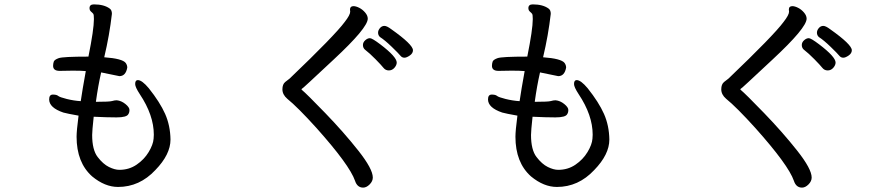

<svg xmlns="http://www.w3.org/2000/svg" viewBox="-20 -791 4040 875"><path d="M518 61Q458 61 400 13Q329 -50 329 -168Q329 -195 338 -264Q287 -273 269 -278Q204 -300 204 -338Q204 -360 221 -360Q238 -360 245 -354Q252 -348 284 -340Q316 -332 348 -330Q355 -379 371 -467Q350 -469 312 -469L252 -468Q222 -468 222 -491Q222 -501 225 -510Q228 -519 247.5 -526Q267 -533 383 -533Q408 -657 408 -704Q408 -724 405 -728Q402 -732 395 -738Q388 -744 388 -754Q388 -771 408 -771Q454 -771 480 -752Q490 -745 490 -728Q479 -631 455 -530Q538 -524 553 -504Q560 -494 560 -483Q553 -444 524 -444L441 -461Q427 -400 417 -327Q479 -327 490.5 -330.5Q502 -334 512 -334Q533 -332 551.5 -317Q570 -302 570 -290Q570 -278 565 -271Q558 -256 511 -256Q468 -256 407 -259Q400 -194 400 -176Q400 -108 425 -75.5Q450 -43 476.5 -30Q503 -17 524 -17Q568 -17 602.5 -40.5Q637 -64 657.5 -98Q678 -132 680 -159L681 -177Q681 -266 617 -362Q596 -394 596 -408Q596 -426 608 -426Q627 -426 658 -389Q709 -325 732.5 -272Q756 -219 757 -155Q757 -87 688 -16Q616 61 518 61Z M1643 -565Q1634 -573 1634 -586Q1634 -598 1644.5 -607.5Q1655 -617 1666 -617Q1676 -617 1713 -589Q1788 -532 1788 -506Q1788 -494 1777.5 -482Q1767 -470 1752 -470Q1737 -470 1727.5 -482Q1718 -494 1691.5 -521Q1665 -548 1643 -565ZM1823 -528Q1812 -528 1804.5 -537.5Q1797 -547 1765.5 -577.5Q1734 -608 1712 -622Q1703 -630 1703 -642Q1703 -653 1711.5 -663Q1720 -673 1732 -673Q1743 -673 1763 -658Q1862 -588 1862 -562Q1862 -548 1847.5 -538Q1833 -528 1823 -528ZM1635 64Q1608 64 1598 33Q1573 -39 1422 -208Q1336 -303 1289 -341Q1267 -360 1267 -384Q1267 -407 1280 -417.5Q1293 -428 1300 -433Q1506 -630 1551 -691Q1576 -723 1576 -738L1575 -747Q1575 -763 1591 -763Q1602 -763 1617 -755.5Q1632 -748 1644 -734Q1656 -720 1656 -706Q1656 -664 1501 -520Q1427 -451 1391.5 -418Q1356 -385 1354 -385Q1354 -383 1355 -382Q1378 -363 1462.5 -275.5Q1547 -188 1613 -104.5Q1679 -21 1679 18Q1679 35 1664.5 49.5Q1650 64 1635 64Z M2518 61Q2458 61 2400 13Q2329 -50 2329 -168Q2329 -195 2338 -264Q2287 -273 2269 -278Q2204 -300 2204 -338Q2204 -360 2221 -360Q2238 -360 2245 -354Q2252 -348 2284 -340Q2316 -332 2348 -330Q2355 -379 2371 -467Q2350 -469 2312 -469L2252 -468Q2222 -468 2222 -491Q2222 -501 2225 -510Q2228 -519 2247.5 -526Q2267 -533 2383 -533Q2408 -657 2408 -704Q2408 -724 2405 -728Q2402 -732 2395 -738Q2388 -744 2388 -754Q2388 -771 2408 -771Q2454 -771 2480 -752Q2490 -745 2490 -728Q2479 -631 2455 -530Q2538 -524 2553 -504Q2560 -494 2560 -483Q2553 -444 2524 -444L2441 -461Q2427 -400 2417 -327Q2479 -327 2490.5 -330.5Q2502 -334 2512 -334Q2533 -332 2551.5 -317Q2570 -302 2570 -290Q2570 -278 2565 -271Q2558 -256 2511 -256Q2468 -256 2407 -259Q2400 -194 2400 -176Q2400 -108 2425 -75.5Q2450 -43 2476.5 -30Q2503 -17 2524 -17Q2568 -17 2602.5 -40.5Q2637 -64 2657.5 -98Q2678 -132 2680 -159L2681 -177Q2681 -266 2617 -362Q2596 -394 2596 -408Q2596 -426 2608 -426Q2627 -426 2658 -389Q2709 -325 2732.5 -272Q2756 -219 2757 -155Q2757 -87 2688 -16Q2616 61 2518 61Z M3643 -565Q3634 -573 3634 -586Q3634 -598 3644.5 -607.5Q3655 -617 3666 -617Q3676 -617 3713 -589Q3788 -532 3788 -506Q3788 -494 3777.5 -482Q3767 -470 3752 -470Q3737 -470 3727.5 -482Q3718 -494 3691.5 -521Q3665 -548 3643 -565ZM3823 -528Q3812 -528 3804.5 -537.5Q3797 -547 3765.5 -577.5Q3734 -608 3712 -622Q3703 -630 3703 -642Q3703 -653 3711.5 -663Q3720 -673 3732 -673Q3743 -673 3763 -658Q3862 -588 3862 -562Q3862 -548 3847.5 -538Q3833 -528 3823 -528ZM3635 64Q3608 64 3598 33Q3573 -39 3422 -208Q3336 -303 3289 -341Q3267 -360 3267 -384Q3267 -407 3280 -417.5Q3293 -428 3300 -433Q3506 -630 3551 -691Q3576 -723 3576 -738L3575 -747Q3575 -763 3591 -763Q3602 -763 3617 -755.5Q3632 -748 3644 -734Q3656 -720 3656 -706Q3656 -664 3501 -520Q3427 -451 3391.5 -418Q3356 -385 3354 -385Q3354 -383 3355 -382Q3378 -363 3462.5 -275.5Q3547 -188 3613 -104.5Q3679 -21 3679 18Q3679 35 3664.5 49.5Q3650 64 3635 64Z"/></svg>

Font: LXGW WenKai Mono Medium
Style: Regular
Weight: 500
Monospace: yes
Designer: LXGW / Fontworks Inc.
Foundry: LXGW / Fontworks Inc.
Version: Version 1.520; June 14, 2025